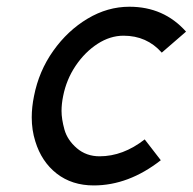

<svg xmlns="http://www.w3.org/2000/svg" viewBox="-20 -550 578 576"><path d="M261.2 6.3Q195.8 6.3 150.1 -29.3Q104.5 -64.9 85.9 -126Q75.2 -159.7 75.2 -197.8Q75.2 -228.5 82 -261.7Q96.7 -336.9 139.9 -397.7Q183.1 -458.5 242.9 -494.1Q302.7 -529.8 368.2 -529.8Q471.7 -529.8 538.1 -455.1L465.3 -392.1Q420.4 -442.9 350.6 -442.9Q310.5 -442.9 272.7 -418.5Q234.9 -394 207 -352.8Q179.2 -311.5 169.4 -261.7Q164.6 -238.3 164.6 -217.3Q164.6 -192.9 173.3 -161.4Q182.1 -129.9 210.4 -105.5Q238.8 -81.1 278.8 -81.1Q349.1 -81.1 414.1 -131.8L462.4 -69.3Q365.7 6.3 261.2 6.3Z"/></svg>

Font: Qaz
Style: Italic
Weight: 400
Italic angle: -11.25°
Designer: GGBotNet
Foundry: f0n7
Version: 0.70